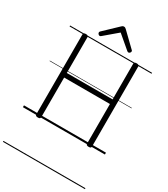

<svg xmlns="http://www.w3.org/2000/svg" viewBox="-344 -1278 1576 1801"><g transform="rotate(30 444.0 -377.0)"><path d="M169 14Q142 14 142 -5V-871Q142 -881 148.5 -885.5Q155 -890 169 -890Q196 -890 196 -871V-484H692V-871Q692 -881 698.5 -885.5Q705 -890 719 -890Q746 -890 746 -871V-5Q746 5 740 9.5Q734 14 719 14Q692 14 692 -5V-434H196V-5Q196 5 190 9.5Q184 14 169 14ZM288 -939Q281 -939 273.5 -946.5Q266 -954 266 -962Q266 -965 266.5 -968.5Q267 -972 271 -976L419 -1117Q424 -1122 429.5 -1125.5Q435 -1129 444 -1129Q453 -1129 458 -1125.5Q463 -1122 469 -1117L617 -974Q621 -971 621.5 -968Q622 -965 622 -962Q622 -954 615 -946.5Q608 -939 600 -939Q595 -939 591.5 -941Q588 -943 583 -947L444 -1065L305 -947Q301 -943 297 -941Q293 -939 288 -939ZM0 365H888V375H0ZM0 -20H888V0H0ZM0 -505H888V-500H0ZM0 -885H888V-875H0Z"/></g></svg>

Font: Playwrite IT Moderna Guides
Style: Regular
Weight: 400
Designer: Veronika Burian, José Scaglione
Foundry: TypeTogether
Version: Version 1.003